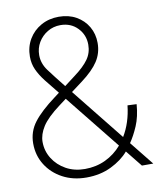

<svg xmlns="http://www.w3.org/2000/svg" viewBox="-84 -802 725 878"><g transform="rotate(-10 279.0 -363.0)"><path d="M247.1 9.8Q185.1 9.8 136.7 -16.1Q88.4 -42 60.8 -86.2Q33.2 -130.4 33.2 -185.5Q33.2 -240.7 66.2 -283.7Q99.1 -326.7 167.5 -377.4L189.5 -394Q157.7 -432.6 135 -461.9Q112.3 -491.2 99.9 -518.8Q87.4 -546.4 87.4 -579.1Q87.4 -624 108.4 -659.7Q129.4 -695.3 166 -715.8Q202.6 -736.3 248.5 -736.3Q294.4 -736.3 329.3 -716.6Q364.3 -696.8 383.8 -663.1Q403.3 -629.4 403.3 -587.4Q403.3 -540.5 378.7 -502.9Q354 -465.3 301.8 -426.3L249 -386.7L443.4 -143.6Q479.5 -203.1 488.3 -282.7L530.3 -280.8Q525.9 -223.1 507.8 -181.2Q489.7 -139.2 469.7 -110.4L558.1 0H505.4L444.3 -76.2Q413.6 -40 362.5 -15.1Q311.5 9.8 247.1 9.8ZM418 -108.4 215.3 -361.3 182.1 -336.4Q122.6 -292 99.6 -255.9Q76.7 -219.7 76.7 -185.5Q76.7 -143.1 98.9 -107.7Q121.1 -72.3 159.4 -51Q197.8 -29.8 246.6 -29.8Q298.8 -29.8 342.5 -50.5Q386.2 -71.3 418 -108.4ZM223.1 -418.9 273.9 -457.5Q317.9 -490.2 338.9 -519.8Q359.9 -549.3 359.9 -587.4Q359.9 -632.8 328.9 -665Q297.9 -697.3 249.5 -697.3Q216.3 -697.3 189.2 -680.9Q162.1 -664.6 146.2 -637.7Q130.4 -610.8 130.4 -578.6Q130.4 -540 155.3 -506.3Q180.2 -472.7 223.1 -418.9Z"/></g></svg>

Font: Inter Display Extra Light
Style: Regular
Weight: 200
Designer: Rasmus Andersson
Foundry: rsms
Version: Version 4.000;git-4fc901f